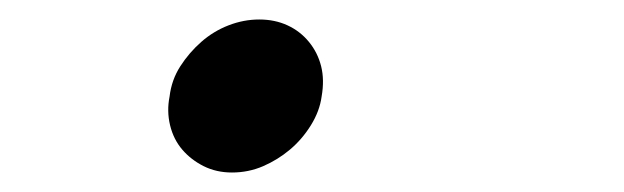

<svg xmlns="http://www.w3.org/2000/svg" viewBox="-20 -438 640 197"><path d="M154 -339Q156 -356 165 -370Q174 -384 186.5 -395Q199 -406 214.5 -412Q230 -418 246 -418Q262 -418 275 -412Q288 -406 297 -395Q306 -384 309.5 -370Q313 -356 310 -339Q308 -324 299 -309.5Q290 -295 277.5 -284.5Q265 -274 250 -267.5Q235 -261 218 -261Q202 -261 189 -267.5Q176 -274 167 -284.5Q158 -295 154.5 -309.5Q151 -324 154 -339Z"/></svg>

Font: Maple Mono Light
Style: Italic
Weight: 300
Italic angle: -10°
Monospace: yes
Designer: subframe7536
Version: Version 7.000